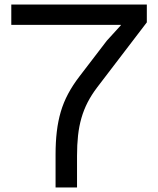

<svg xmlns="http://www.w3.org/2000/svg" viewBox="-20 -830 700 850"><path d="M630 -731 410 -443Q385 -410 368 -377Q351 -344 340.5 -307.5Q330 -271 325.5 -230Q321 -189 321 -140V0H226V-146Q226 -201 231.5 -247.5Q237 -294 249 -335Q261 -376 281.5 -414.5Q302 -453 332 -492L453 -650L515 -718V-720H30V-810H630Z"/></svg>

Font: TypoPRO Sinkin Sans
Style: 400 Regular
Weight: 400
Designer: Keith Bates
Foundry: K-Type
Version: Sinkin Sans (version 1.0)  by Keith Bates   •   © 2014   www